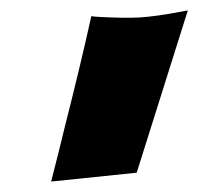

<svg xmlns="http://www.w3.org/2000/svg" viewBox="-20 -809 380 368"><path d="M78 -461Q92 -515 105 -569Q117 -616 130.5 -672Q144 -728 155 -778Q161 -777 172 -776.5Q183 -776 194 -775.5Q205 -775 216 -775Q227 -775 232 -775Q246 -775 264.5 -777Q283 -779 301 -782Q319 -785 340 -789L242 -478Z"/></svg>

Font: Bangers
Style: Regular
Weight: 400
Designer: vernon adams
Foundry: Vernon Adams
Version: Version 2.000